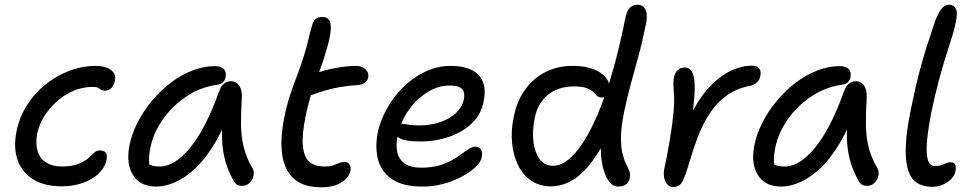

<svg xmlns="http://www.w3.org/2000/svg" viewBox="-20 -780 4113 813"><path d="M242 9Q168 9 120.5 -20.5Q73 -50 54.5 -102.5Q36 -155 50 -224Q62 -283 93.5 -333.5Q125 -384 171.5 -421.5Q218 -459 273 -480Q328 -501 386 -501Q412 -501 432 -493.5Q452 -486 461.5 -471.5Q471 -457 466 -436Q462 -417 451 -406.5Q440 -396 425 -396Q414 -396 408 -400Q402 -404 395.5 -408Q389 -412 374 -412Q317 -412 267 -383.5Q217 -355 182.5 -309.5Q148 -264 137 -212Q130 -170 139.5 -139.5Q149 -109 175.5 -92Q202 -75 241 -75Q285 -75 311 -85.5Q337 -96 352.5 -109Q368 -122 378 -132.5Q388 -143 401 -143Q420 -143 427.5 -134Q435 -125 431 -103Q424 -70 397 -44.5Q370 -19 329.5 -5Q289 9 242 9Z M642 10Q596 10 567.5 -12Q539 -34 528.5 -73Q518 -112 528 -163Q537 -211 561.5 -259.5Q586 -308 622 -351.5Q658 -395 701.5 -428.5Q745 -462 793.5 -481Q842 -500 891 -500Q914 -500 927 -488Q940 -476 935 -452Q933 -440 924 -431.5Q915 -423 898 -421Q828 -411 768.5 -371Q709 -331 669.5 -274.5Q630 -218 617 -156Q611 -127 611 -103.5Q611 -80 621 -43L583 -112Q601 -89 615.5 -82Q630 -75 657 -75Q721 -75 787 -157Q853 -239 909 -396Q916 -415 928.5 -425.5Q941 -436 958 -436Q981 -436 993.5 -416.5Q1006 -397 1004 -367Q1000 -304 1000.5 -253.5Q1001 -203 1011.5 -159Q1022 -115 1049 -68Q1055 -58 1054.5 -45Q1054 -32 1047.5 -20Q1041 -8 1030.5 -0.5Q1020 7 1006 7Q991 7 982.5 1Q974 -5 968 -16Q954 -42 943 -71Q932 -100 925.5 -137.5Q919 -175 920 -226Q921 -277 930 -347L966 -348Q933 -248 893 -179.5Q853 -111 809.5 -69.5Q766 -28 723 -9Q680 10 642 10Z M1340 13Q1263 13 1223 -24.5Q1183 -62 1174.5 -128.5Q1166 -195 1184 -284Q1195 -338 1209.5 -381Q1224 -424 1239 -463Q1254 -502 1266 -541Q1281 -589 1287.5 -619Q1294 -649 1302 -674Q1306 -689 1315.5 -698.5Q1325 -708 1346 -708Q1378 -708 1380.5 -670.5Q1383 -633 1359 -557Q1347 -517 1335.5 -486Q1324 -455 1313 -425.5Q1302 -396 1292.5 -363.5Q1283 -331 1274 -288Q1258 -209 1262.5 -162Q1267 -115 1290 -95Q1313 -75 1353 -75Q1378 -75 1391.5 -80Q1405 -85 1415.5 -89.5Q1426 -94 1439 -94Q1454 -94 1460.5 -83Q1467 -72 1464 -57Q1458 -28 1425.5 -7.5Q1393 13 1340 13ZM1292 -375Q1264 -363 1251.5 -373Q1239 -383 1243 -402Q1247 -423 1260.5 -439Q1274 -455 1318 -470Q1357 -484 1403.5 -492.5Q1450 -501 1486 -501Q1513 -501 1528 -486.5Q1543 -472 1539 -452Q1536 -438 1526 -430Q1516 -422 1496 -420Q1452 -417 1418 -411Q1384 -405 1354 -396Q1324 -387 1292 -375Z M1770 10Q1687 10 1641 -20.5Q1595 -51 1581 -103.5Q1567 -156 1580 -222Q1591 -271 1618.5 -320.5Q1646 -370 1687.5 -411Q1729 -452 1780.5 -476.5Q1832 -501 1889 -501Q1942 -501 1976.5 -484Q2011 -467 2024.5 -434Q2038 -401 2028 -351Q2018 -296 1979 -258.5Q1940 -221 1882.5 -201Q1825 -181 1759 -181Q1691 -181 1668.5 -197Q1646 -213 1650 -233Q1652 -245 1659 -250.5Q1666 -256 1681 -256Q1692 -256 1707.5 -252.5Q1723 -249 1754 -249Q1804 -249 1844.5 -263Q1885 -277 1911 -301.5Q1937 -326 1944 -358Q1950 -388 1936.5 -403Q1923 -418 1884 -418Q1845 -418 1809.5 -400.5Q1774 -383 1743.5 -353Q1713 -323 1692 -284Q1671 -245 1663 -202Q1656 -166 1662 -136.5Q1668 -107 1692.5 -88.5Q1717 -70 1763 -70Q1815 -70 1852.5 -83.5Q1890 -97 1916 -115Q1942 -133 1960 -146Q1978 -159 1992 -159Q2009 -159 2016.5 -146.5Q2024 -134 2020 -114Q2016 -94 1993.5 -72.5Q1971 -51 1935.5 -32Q1900 -13 1857.5 -1.5Q1815 10 1770 10Z M2313 9Q2265 9 2230 -14.5Q2195 -38 2174.5 -79Q2154 -120 2148.5 -172.5Q2143 -225 2155 -283Q2169 -355 2205.5 -403.5Q2242 -452 2294 -477Q2346 -502 2409 -501Q2456 -501 2492 -487.5Q2528 -474 2546.5 -450Q2565 -426 2558 -395Q2556 -382 2547.5 -374.5Q2539 -367 2529 -367Q2516 -367 2508.5 -374Q2501 -381 2491.5 -390.5Q2482 -400 2463.5 -407Q2445 -414 2411 -414Q2343 -414 2299.5 -378Q2256 -342 2244 -279Q2233 -224 2239 -178Q2245 -132 2266 -105Q2287 -78 2323 -78Q2375 -78 2430.5 -150.5Q2486 -223 2537 -363Q2588 -503 2628 -704Q2635 -737 2648.5 -748.5Q2662 -760 2678 -760Q2705 -760 2714.5 -736.5Q2724 -713 2713 -668Q2698 -594 2682 -537Q2666 -480 2651.5 -426.5Q2637 -373 2623 -307Q2610 -243 2609.5 -200.5Q2609 -158 2615.5 -131Q2622 -104 2630.5 -87Q2639 -70 2644.5 -56.5Q2650 -43 2647 -28Q2646 -18 2640 -9Q2634 0 2623.5 5Q2613 10 2597 10Q2574 10 2557 -14Q2540 -38 2531 -80Q2522 -122 2524.5 -175.5Q2527 -229 2541 -288L2591 -297Q2550 -190 2505.5 -122.5Q2461 -55 2413.5 -23Q2366 9 2313 9Z M2829 12Q2816 12 2806.5 2Q2797 -8 2793 -24.5Q2789 -41 2792 -61Q2806 -126 2816.5 -189Q2827 -252 2832 -305Q2837 -358 2833 -392Q2831 -415 2831.5 -428Q2832 -441 2834 -454Q2838 -472 2850 -483Q2862 -494 2879 -494Q2898 -494 2909 -477.5Q2920 -461 2921.5 -420.5Q2923 -380 2913.5 -308.5Q2904 -237 2880 -128L2853 -154Q2880 -251 2917.5 -318Q2955 -385 2997.5 -425.5Q3040 -466 3082.5 -484Q3125 -502 3161 -502Q3188 -502 3196 -488.5Q3204 -475 3199 -456Q3197 -444 3186 -432Q3175 -420 3153 -416Q3098 -405 3057 -375.5Q3016 -346 2986 -301Q2956 -256 2934 -197.5Q2912 -139 2892 -70Q2882 -38 2874 -20Q2866 -2 2855.5 5Q2845 12 2829 12Z M3288 10Q3242 10 3213.5 -12Q3185 -34 3174.5 -73Q3164 -112 3174 -163Q3183 -211 3207.5 -259.5Q3232 -308 3268 -351.5Q3304 -395 3347.5 -428.5Q3391 -462 3439.5 -481Q3488 -500 3537 -500Q3560 -500 3573 -488Q3586 -476 3581 -452Q3579 -440 3570 -431.5Q3561 -423 3544 -421Q3474 -411 3414.5 -371Q3355 -331 3315.5 -274.5Q3276 -218 3263 -156Q3257 -127 3257 -103.5Q3257 -80 3267 -43L3229 -112Q3247 -89 3261.5 -82Q3276 -75 3303 -75Q3367 -75 3433 -157Q3499 -239 3555 -396Q3562 -415 3574.5 -425.5Q3587 -436 3604 -436Q3627 -436 3639.5 -416.5Q3652 -397 3650 -367Q3646 -304 3646.5 -253.5Q3647 -203 3657.5 -159Q3668 -115 3695 -68Q3701 -58 3700.5 -45Q3700 -32 3693.5 -20Q3687 -8 3676.5 -0.5Q3666 7 3652 7Q3637 7 3628.5 1Q3620 -5 3614 -16Q3600 -42 3589 -71Q3578 -100 3571.5 -137.5Q3565 -175 3566 -226Q3567 -277 3576 -347L3612 -348Q3579 -248 3539 -179.5Q3499 -111 3455.5 -69.5Q3412 -28 3369 -9Q3326 10 3288 10Z M3928 11Q3905 11 3883 4Q3861 -3 3845 -21.5Q3829 -40 3821 -76.5Q3813 -113 3816 -171.5Q3819 -230 3837 -317Q3854 -401 3870.5 -465.5Q3887 -530 3904.5 -584.5Q3922 -639 3940 -692Q3955 -730 3968.5 -745Q3982 -760 3999 -760Q4019 -760 4027.5 -742.5Q4036 -725 4027 -686Q4022 -658 4011.5 -625Q4001 -592 3987 -548Q3973 -504 3956.5 -443.5Q3940 -383 3922 -297Q3910 -232 3906 -190Q3902 -148 3905 -123Q3908 -98 3916.5 -87.5Q3925 -77 3937 -77Q3956 -77 3967 -81Q3978 -85 3986 -89Q3994 -93 4004 -93Q4021 -93 4025 -82Q4029 -71 4026 -55Q4022 -36 4007.5 -21.5Q3993 -7 3972.5 2Q3952 11 3928 11Z"/></svg>

Font: Shantell Sans
Style: Italic
Weight: 400
Italic angle: -11°
Designer: Stephen Nixon, Anya Danilova, Shantell Martin
Foundry: Arrow Type
Version: Version 1.011;[c5ecc13dd]